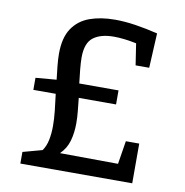

<svg xmlns="http://www.w3.org/2000/svg" viewBox="-80 -786 830 862"><g transform="rotate(10 335.5 -355.0)"><path d="M69 0V-53L157 -77Q172 -98 178 -127.5Q184 -157 184 -191Q184 -224 180 -260.5Q176 -297 171 -336H69V-391L164 -399Q160 -431 157 -461.5Q154 -492 154 -516Q154 -589 182.5 -631.5Q211 -674 261 -692Q311 -710 376 -710Q420 -710 469.5 -702.5Q519 -695 572 -682L564 -524H502L487 -622Q458 -628 432 -631Q406 -634 384 -634Q324 -634 290.5 -608.5Q257 -583 257 -517Q257 -495 260 -463.5Q263 -432 267 -400H446V-336H276Q279 -306 282 -277.5Q285 -249 285 -222Q285 -178 274.5 -141Q264 -104 236 -77L501 -75L518 -181H579V0Z"/></g></svg>

Font: Bitter Medium
Style: Regular
Weight: 500
Designer: Sol Matas, and Bitter project Authors
Foundry: Sol Matas
Version: Version 2.001